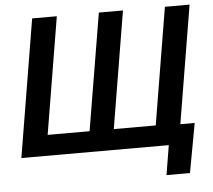

<svg xmlns="http://www.w3.org/2000/svg" viewBox="-58 -792 1119 1011"><g transform="rotate(-5 501.0 -286.0)"><path d="M148.4 -727.5H278.8L176.3 -109.4H397.9L501 -727.5H628.4L525.9 -109.4H747.6L850.1 -727.5H980.5L859.9 0H27.8ZM781.2 156.2 807.1 0H767.1L784.2 -104.5H953.1L905.3 156.2Z"/></g></svg>

Font: Inter SemiBold
Style: Italic
Weight: 600
Italic angle: -9.3988°
Designer: Rasmus Andersson
Foundry: rsms
Version: Version 4.001;git-66647c0bb